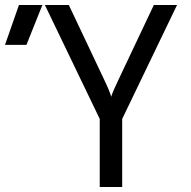

<svg xmlns="http://www.w3.org/2000/svg" viewBox="-145 -750 765 770"><path d="M-125 -570 -69 -730H25L-39 -570ZM255 0V-273L35 -730H131L273 -430Q285 -405 292 -387.5Q299 -370 301 -362Q303 -370 310.5 -387.5Q318 -405 330 -430L472 -730H565L345 -273V0Z"/></svg>

Font: JetBrainsMonoNL NFM
Style: Regular
Weight: 400
Monospace: yes
Designer: Philipp Nurullin, Konstantin Bulenkov
Foundry: JetBrains
Version: Version 2.304; ttfautohint (v1.8.4.7-5d5b);Nerd Fonts 3.3.0